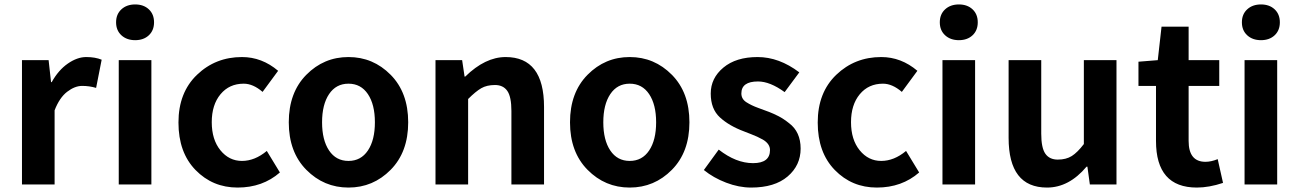

<svg xmlns="http://www.w3.org/2000/svg" viewBox="-20 -831 5852 865"><path d="M79 0V-560H199L210 -461H213Q243 -515 285.5 -544.5Q328 -574 368.5 -574Q409 -574 438 -562L413 -435Q383 -444 350 -444Q317 -444 282.5 -417.5Q248 -391 226 -334V0Z M515 0V-560H662V0ZM650.5 -672Q627 -650 589 -650Q551 -650 527 -672Q503 -694 503 -730.5Q503 -767 527 -789Q551 -811 589 -811Q627 -811 650.5 -789Q674 -767 674 -730.5Q674 -694 650.5 -672Z M1241 -54Q1163 14 1050.5 14Q938 14 861 -65Q784 -144 784 -279Q784 -414 867.5 -494Q951 -574 1070 -574Q1160 -574 1233 -512L1163 -417Q1120 -454 1078 -454Q1013 -454 973.5 -406.5Q934 -359 934 -280.5Q934 -202 973 -154Q1012 -106 1070 -106Q1128 -106 1182 -151Z M1740 -66Q1661 14 1550 14Q1439 14 1360 -66Q1281 -146 1281 -280Q1281 -414 1360 -494Q1439 -574 1550 -574Q1661 -574 1740 -494Q1819 -414 1819 -280Q1819 -146 1740 -66ZM1462.5 -153Q1494 -106 1550 -106Q1606 -106 1637.5 -153Q1669 -200 1669 -280Q1669 -360 1637.5 -407Q1606 -454 1550 -454Q1494 -454 1462.5 -407Q1431 -360 1431 -280Q1431 -200 1462.5 -153Z M1942 0V-560H2062L2073 -486H2076Q2166 -574 2258 -574Q2431 -574 2431 -349V0H2284V-331Q2284 -395 2265.5 -421.5Q2247 -448 2210 -448Q2173 -448 2148 -433.5Q2123 -419 2089 -385V0Z M3007 -66Q2928 14 2817 14Q2706 14 2627 -66Q2548 -146 2548 -280Q2548 -414 2627 -494Q2706 -574 2817 -574Q2928 -574 3007 -494Q3086 -414 3086 -280Q3086 -146 3007 -66ZM2729.5 -153Q2761 -106 2817 -106Q2873 -106 2904.5 -153Q2936 -200 2936 -280Q2936 -360 2904.5 -407Q2873 -454 2817 -454Q2761 -454 2729.5 -407Q2698 -360 2698 -280Q2698 -200 2729.5 -153Z M3364 14Q3309 14 3251.5 -8Q3194 -30 3151 -65L3218 -157Q3296 -96 3372.5 -96Q3449 -96 3449 -155Q3449 -183 3417 -202Q3392 -216 3364 -226.5Q3336 -237 3332 -239Q3265 -264 3223.5 -302Q3182 -340 3182 -409.5Q3182 -479 3239 -526.5Q3296 -574 3393 -574Q3490 -574 3581 -505L3515 -416Q3449 -464 3395 -464Q3320 -464 3320 -410Q3320 -385 3342.5 -370.5Q3365 -356 3395.5 -345Q3426 -334 3445.5 -326.5Q3465 -319 3487.5 -307.5Q3510 -296 3535 -276Q3587 -237 3587 -161.5Q3587 -86 3528.5 -36Q3470 14 3364 14Z M4121 -54Q4043 14 3930.5 14Q3818 14 3741 -65Q3664 -144 3664 -279Q3664 -414 3747.5 -494Q3831 -574 3950 -574Q4040 -574 4113 -512L4043 -417Q4000 -454 3958 -454Q3893 -454 3853.5 -406.5Q3814 -359 3814 -280.5Q3814 -202 3853 -154Q3892 -106 3950 -106Q4008 -106 4062 -151Z M4226 0V-560H4373V0ZM4361.5 -672Q4338 -650 4300 -650Q4262 -650 4238 -672Q4214 -694 4214 -730.5Q4214 -767 4238 -789Q4262 -811 4300 -811Q4338 -811 4361.5 -789Q4385 -767 4385 -730.5Q4385 -694 4361.5 -672Z M4697 14Q4524 14 4524 -210V-560H4671V-229Q4671 -165 4689.5 -138.5Q4708 -112 4745.5 -112Q4783 -112 4808.5 -128Q4834 -144 4863 -182V-560H5010V0H4890L4879 -80H4875Q4796 14 4697 14Z M5372 14Q5188 14 5188 -196V-444H5109V-553L5196 -560L5213 -711H5335V-560H5473V-444H5335V-196Q5335 -102 5411 -102Q5436 -102 5466 -114L5490 -7Q5427 14 5372 14Z M5587 0V-560H5734V0ZM5722.5 -672Q5699 -650 5661 -650Q5623 -650 5599 -672Q5575 -694 5575 -730.5Q5575 -767 5599 -789Q5623 -811 5661 -811Q5699 -811 5722.5 -789Q5746 -767 5746 -730.5Q5746 -694 5722.5 -672Z"/></svg>

Font: Swei Fan Sans CJK TC
Style: Bold
Weight: 700
Version: Version 2.130